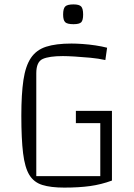

<svg xmlns="http://www.w3.org/2000/svg" viewBox="-20 -838 608 873"><path d="M272 15Q211 15 172.5 3Q134 -9 113.5 -42.5Q93 -76 85 -141Q77 -206 77 -312Q77 -410 86.5 -474Q96 -538 120.5 -574.5Q145 -611 189.5 -625.5Q234 -640 305 -640Q326 -640 355.5 -638Q385 -636 414.5 -631.5Q444 -627 467 -621L459 -565Q428 -572 390.5 -575.5Q353 -579 319.5 -581Q286 -583 266 -583Q204 -583 174.5 -570Q145 -557 145 -505V-37H477L489 -17Q440 1 389.5 8Q339 15 272 15ZM436 -30V-278H325V-334H489V-17ZM314 -728Q286 -728 276.5 -737Q267 -746 267 -772Q267 -799 276.5 -808.5Q286 -818 314 -818Q340 -818 349 -808.5Q358 -799 358 -772Q358 -746 349.5 -737Q341 -728 314 -728Z"/></svg>

Font: Changa ExtraLight
Style: Regular
Weight: 250
Designer: Eduardo Rodriguez Tunni
Foundry: Eduardo Rodriguez Tunni
Version: Version 3.002; ttfautohint (v1.8.2)